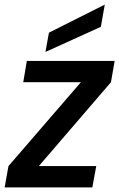

<svg xmlns="http://www.w3.org/2000/svg" viewBox="-28 -816 519 836"><path d="M471.2 -550.8 455.1 -458 141.1 -92.8H391.1L374 0H-7.8L8.8 -92.8L324.2 -458H73.2L88.9 -550.8ZM185.1 -673.8 428.2 -795.9 411.1 -699.2 169.9 -589.8Z"/></svg>

Font: SVN-Poppins Medium
Style: Italic
Weight: 500
Italic angle: -10°
Designer: Ninad Kale (Devanagari), Jonny Pinhorn (Latin)
Foundry: Indian Type Foundry
Version: Version 3.002 2017